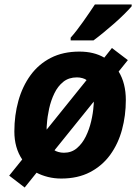

<svg xmlns="http://www.w3.org/2000/svg" viewBox="-20 -786 625 856"><path d="M90 50 21 -3 79 -75Q44 -127 44 -200Q44 -272 62 -336.5Q80 -401 116 -450.5Q152 -500 206.5 -528Q261 -556 334 -556Q399 -556 445 -529L479 -572L550 -518L509 -467Q541 -415 541 -340Q541 -271 524 -208Q507 -145 471.5 -96Q436 -47 381.5 -18.5Q327 10 253 10Q222 10 194 3Q166 -4 143 -16ZM188 -208 366 -429Q360 -434 348 -437.5Q336 -441 323 -441Q287 -441 262.5 -421.5Q238 -402 222.5 -370Q207 -338 199 -301.5Q191 -265 189 -232Q188 -226 188 -220Q188 -214 188 -208ZM265 -105Q299 -105 323 -125.5Q347 -146 362.5 -177.5Q378 -209 386.5 -245.5Q395 -282 397 -313Q398 -318 398 -323.5Q398 -329 398 -333L223 -116Q228 -112 240 -108.5Q252 -105 265 -105ZM295 -606V-618Q320 -646 350 -688.5Q380 -731 403 -766H567V-758Q556 -745 535.5 -724.5Q515 -704 490 -682Q465 -660 440.5 -640Q416 -620 397 -606Z"/></svg>

Font: Noto IKEA Latin
Style: Bold Italic
Weight: 700
Italic angle: -12°
Designer: Monotype Design Team
Foundry: Monotype Imaging Inc.
Version: Version 1.0